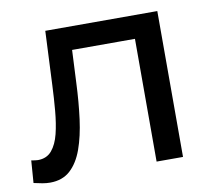

<svg xmlns="http://www.w3.org/2000/svg" viewBox="-65 -605 771 687"><g transform="rotate(-10 320.5 -261.0)"><path d="M5 -1 11 -82Q18 -81 24 -80Q30 -79 35 -79Q67 -79 85.5 -101Q104 -123 113 -159.5Q122 -196 126 -242Q130 -288 132 -334L141 -530H548V0H452V-474L475 -446H203L225 -475L218 -328Q215 -258 207 -197Q199 -136 182.5 -90Q166 -44 137.5 -18Q109 8 64 8Q51 8 36.5 5.5Q22 3 5 -1Z"/></g></svg>

Font: MOST Montserrat Medium
Style: Regular
Weight: 500
Designer: Julieta Ulanovsky
Foundry: Julieta Ulanovsky
Version: Version 8.000;March 11, 2024;FontCreator 15.0.0.2926 64-bit